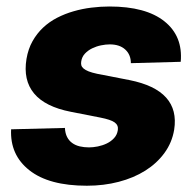

<svg xmlns="http://www.w3.org/2000/svg" viewBox="-20 -573 615 603"><path d="M14.9 -166.9 183.9 -171.2Q184.7 -154.5 190.7 -142.8Q196.7 -131 206.9 -123.8Q217 -116.5 230.5 -113.3Q244 -110.1 259.6 -110.1Q272.4 -110.1 287.3 -113.1Q302.2 -116.1 315.5 -122.5Q328.8 -128.9 338.4 -139.4Q348 -149.9 350.1 -164.8Q352.3 -179.7 340 -188.6Q327.8 -197.4 294.7 -203.8L202.4 -221.9Q121.8 -237.6 87 -279.5Q52.2 -321.4 63.2 -388.1Q68.5 -419.4 82.2 -443.7Q95.9 -468 115.4 -486.3Q134.9 -504.6 159.4 -517.2Q183.9 -529.8 211.1 -537.6Q238.3 -545.5 267 -549Q295.8 -552.6 323.5 -552.6Q438.2 -552.6 496.4 -506Q554.7 -459.5 547.6 -378.9L391 -374.6Q391 -401.3 373.4 -417.4Q355.8 -433.6 324.6 -433.6Q312.1 -433.6 297.4 -430.6Q282.7 -427.6 269.5 -421.2Q256.4 -414.8 246.8 -404.7Q237.2 -394.5 235.1 -380Q234 -373.6 235.4 -368.1Q236.9 -362.6 242.4 -357.8Q247.9 -353 258.2 -348.9Q268.5 -344.8 284.8 -341.3L387.1 -321.4Q546.5 -289.4 527 -165.5Q520.2 -125 496.4 -92.5Q472.7 -60 436.3 -37.1Q399.9 -14.2 353 -2Q306.1 10.3 252.8 10.3Q133.5 10.3 72.1 -38.4Q11 -86.6 14.9 -166.9Z"/></svg>

Font: Inter P Extra Bold
Style: Italic
Weight: 800
Italic angle: 9.39999°
Designer: Rasmus Andersson
Foundry: rsms
Version: Version 3.018;git-588b23468